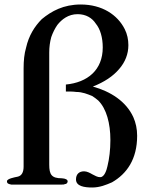

<svg xmlns="http://www.w3.org/2000/svg" viewBox="-20 -821 676 854"><path d="M318 -23C318 7.7 355.8 13 390 13C423.9 13 452.1 1.3 478 -10C544 -47.7 590 -112.9 590 -217C590 -248 584 -275 573 -300C540.8 -370.3 472.4 -413.8 393 -436C444 -456 483 -482 510 -514C537 -545 551 -581 551 -620C551 -645 546 -669 535 -691C503 -755.1 434.1 -801 339 -801C262.5 -801 209.4 -771.7 166 -736C133.4 -703.4 107.8 -661.9 96 -609C88 -582 85 -551 85 -517V-80C85 -55.3 76.8 -38.8 58 -35C43.9 -32.2 11 -26 11 -15C11 -3.7 18.4 -2.9 30 0H254C260 0 265 0 268 -2C276.1 -2 281 -7.9 281 -15C280 -22 272 -27 255 -28C209.5 -28 199 -44.1 199 -89V-587C199 -612 202 -634 208 -656C215 -676 224 -694 235 -710C254.3 -734.6 283.9 -758 325 -758C362.6 -758 390 -740.8 406 -716C426 -692 437 -653.8 437 -610C437 -509.1 368.9 -454.2 273 -445V-414C290 -414 305 -414 319 -412C347.3 -412 369.5 -402.2 390 -394C399 -388 408 -382 417 -374C453.5 -337.5 471 -272.8 471 -198C471 -155.4 466.1 -114.5 458 -82C454.3 -64.6 444.4 -33 426 -33C420 -33 414 -34 408 -37L390 -46C381.6 -51 367.3 -59 354 -59C331 -59 318 -45.3 318 -23Z"/></svg>

Font: fbb
Style: Bold
Weight: 400
Designer: David J. Perry, Michael Sharpe
Version: Version 1.045